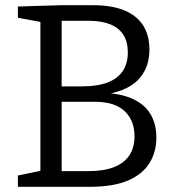

<svg xmlns="http://www.w3.org/2000/svg" viewBox="-20 -718 685 738"><path d="M366.3 -352 372.3 -361Q440.3 -359.7 487 -339.3Q533.7 -319 557.3 -281.2Q581 -243.3 581 -189.3Q581 -133.3 554.3 -90.7Q527.7 -48 471.5 -24Q415.3 0 327.3 0H48.7V-43.3L148.3 -64L135.3 -45.7V-650L150.7 -631L48.7 -649.7V-693L214.3 -698H338Q410.3 -698 458.3 -678Q506.3 -658 530.3 -620Q554.3 -582 554.3 -527.3Q554.3 -455.3 510 -410.2Q465.7 -365 366.3 -352ZM321.3 -638H202.3L217 -652.7V-372.3L202.3 -386H296.3Q354.7 -386 393.7 -401Q432.7 -416 452 -445.2Q471.3 -474.3 471.3 -516.3Q471.3 -557.3 454.2 -584.2Q437 -611 403.8 -624.5Q370.7 -638 321.3 -638ZM321 -60.3Q380 -60.3 419 -76Q458 -91.7 477.5 -121.3Q497 -151 497 -193.7Q497 -235.7 479.3 -265.5Q461.7 -295.3 428.5 -311Q395.3 -326.7 347.7 -326.7H202.3L217 -342.7V-45.7L202.3 -60.3Z"/></svg>

Font: Bitter Thin
Style: Regular
Weight: 100
Designer: Sol Matas, and Bitter project Authors
Foundry: Sol Matas
Version: Version 2.002